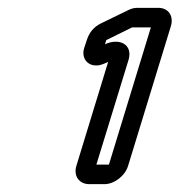

<svg xmlns="http://www.w3.org/2000/svg" viewBox="-20 -712 458 490"><path d="M248 -599 251 -609C251 -610 252 -610 252 -610L317 -642H319H365L258 -292H226L308 -559C320 -599 284 -616 248 -599ZM307 -289 416 -645C424 -671 410 -692 384 -692H333C323 -692 318 -691 309 -687L237 -652C219 -643 208 -629 202 -611L195 -590C187 -565 202 -544 227 -545C237 -545 247 -550 256 -554L175 -289C167 -263 182 -242 208 -242H246C272 -242 299 -263 307 -289Z"/></svg>

Font: DIN Rundschrift
Style: BreitKontKu
Weight: 400
Width: 7
Version: Version 1.027